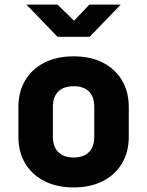

<svg xmlns="http://www.w3.org/2000/svg" viewBox="-20 -805 640 835"><path d="M300 10Q227 10 173 -17.5Q119 -45 89.5 -94.5Q60 -144 60 -210V-340Q60 -406 89.5 -455.5Q119 -505 173 -532.5Q227 -560 300 -560Q374 -560 427.5 -532.5Q481 -505 510.5 -455.5Q540 -406 540 -340V-210Q540 -144 510.5 -94.5Q481 -45 427.5 -17.5Q374 10 300 10ZM300 -120Q344 -120 367 -143.5Q390 -167 390 -210V-340Q390 -384 367 -407Q344 -430 300 -430Q257 -430 233.5 -407Q210 -384 210 -340V-210Q210 -167 233.5 -143.5Q257 -120 300 -120ZM230 -645 95 -785H230L302 -715L369 -785H505L370 -645Z"/></svg>

Font: NKDuy Mono ExtraBold
Style: Regular
Weight: 800
Monospace: yes
Designer: NKDuy
Foundry: NKDuy
Version: Version 2.251; ttfautohint (v1.8.4.7-5d5b)